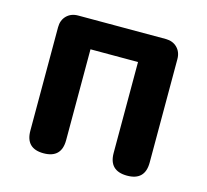

<svg xmlns="http://www.w3.org/2000/svg" viewBox="-86 -658 817 757"><g transform="rotate(15 322.5 -280.0)"><path d="M152 0Q79 0 79 -73V-495Q79 -524 97 -542Q115 -560 144 -560H322H501Q530 -560 548 -542Q566 -524 566 -495V-73Q566 0 493 0Q419 0 419 -73V-444H225V-73Q225 0 152 0Z"/></g></svg>

Font: GenSenRounded JP B
Style: Regular
Weight: 700
Version: Version 1.501;PS 1;hotconv 16.6.51;makeotf.lib2.5.65220